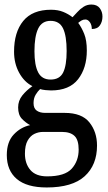

<svg xmlns="http://www.w3.org/2000/svg" viewBox="-20 -590 478 847"><path d="M186 237Q98 237 54 199.5Q10 162 10 94Q10 36 40.5 3.5Q71 -29 113 -38Q94 -48 77 -65.5Q60 -83 60 -116Q60 -146 78.5 -169Q97 -192 123 -210Q87 -228 64.5 -269Q42 -310 42 -362Q42 -448 82.5 -497.5Q123 -547 205 -547Q236 -547 259 -537.5Q282 -528 300 -514Q309 -523 321 -536.5Q333 -550 348.5 -560Q364 -570 383 -570Q408 -570 420 -554Q432 -538 432 -517Q432 -495 421 -478.5Q410 -462 385 -462Q385 -480 376.5 -492Q368 -504 357 -504Q347 -504 339.5 -499.5Q332 -495 325 -489Q340 -469 351.5 -440.5Q363 -412 363 -367Q363 -290 324.5 -240.5Q286 -191 205 -191Q196 -191 181 -192.5Q166 -194 157 -197Q147 -188 137.5 -172.5Q128 -157 128 -135Q128 -112 142 -102Q156 -92 179 -92H265Q341 -92 374.5 -50Q408 -8 408 52Q408 138 353.5 187.5Q299 237 186 237ZM203 -239Q243 -239 258.5 -270Q274 -301 274 -365Q274 -432 258 -465Q242 -498 203 -498Q165 -498 148.5 -464Q132 -430 132 -364Q132 -302 148.5 -270.5Q165 -239 203 -239ZM188 188Q266 188 296.5 154Q327 120 327 70Q327 27 308.5 9.5Q290 -8 254 -8H169Q150 -8 132 0.5Q114 9 102 30Q90 51 90 88Q90 132 114 160Q138 188 188 188Z"/></svg>

Font: Noto Serif Tamil ExtraCondensed Medium
Style: Regular
Weight: 500
Width: 2
Designer: Indian Type Foundry, Tom Grace, and the Monotype Design Team
Foundry: Monotype Imaging Inc.
Version: Version 2.004; ttfautohint (v1.8.4.7-5d5b)